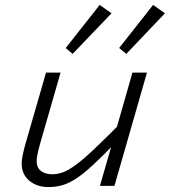

<svg xmlns="http://www.w3.org/2000/svg" viewBox="-20 -755 690 780"><path d="M386 0 444 -201 518 -460H577L445 0ZM487 -272 458 -184Q399 -123 358 -85Q317 -47 287 -28Q257 -9 231 -2Q205 5 177 5Q130 5 99 -21Q68 -47 68 -91Q68 -102 71.5 -121.5Q75 -141 85 -176L167 -460H226L142 -168Q134 -139 131.5 -124.5Q129 -110 129 -100Q129 -74 146.5 -60.5Q164 -47 192 -47Q213 -47 234.5 -54.5Q256 -62 287 -84.5Q318 -107 365.5 -152Q413 -197 487 -272ZM247 -560 385 -735 433 -701 275 -536ZM464 -560 602 -735 650 -701 493 -536Z"/></svg>

Font: Intel One Mono Light
Style: Italic
Weight: 300
Italic angle: -16°
Monospace: yes
Designer: Fred Shallcrass
Foundry: Frere-Jones Type LLC
Version: Version 1.004